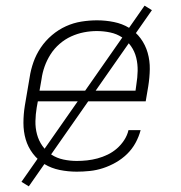

<svg xmlns="http://www.w3.org/2000/svg" viewBox="-20 -600 640 680"><path d="M252 8Q221 8 191.5 2Q162 -4 138 -18.5Q114 -33 96.5 -56Q79 -79 71 -106.5Q63 -134 63 -164.5Q63 -195 68 -226L85 -326Q89 -353 98.5 -380Q108 -407 124.5 -431.5Q141 -456 164 -475.5Q187 -495 213.5 -507Q240 -519 268 -523.5Q296 -528 324 -528Q324 -528 324 -528Q324 -528 324 -528Q354 -528 383.5 -522Q413 -516 437 -501.5Q461 -487 478 -464Q495 -441 503 -413Q511 -385 510.5 -355Q510 -325 505 -294L496 -241H114L110 -219Q106 -195 105.5 -171Q105 -147 111 -124.5Q117 -102 130 -83.5Q143 -65 162 -52.5Q181 -40 204.5 -35Q228 -30 252 -30Q270 -30 288.5 -32Q307 -34 325.5 -39Q344 -44 361.5 -52.5Q379 -61 394 -74Q409 -87 420 -104Q431 -121 435 -139H478Q472 -116 460 -94Q448 -72 430 -54.5Q412 -37 390 -24.5Q368 -12 345 -4.5Q322 3 298.5 5.5Q275 8 252 8ZM460 -279 463 -301Q467 -325 467.5 -349Q468 -373 462.5 -395.5Q457 -418 444 -436.5Q431 -455 412.5 -467.5Q394 -480 370.5 -485Q347 -490 323 -490Q300 -490 277 -485.5Q254 -481 232 -471Q210 -461 191 -444.5Q172 -428 159 -407.5Q146 -387 138 -364.5Q130 -342 127 -319L120 -279ZM82 60 56 44 492 -580 518 -564Z"/></svg>

Font: Iosevka SS04 XLt Ex Obl
Style: Regular
Weight: 200
Width: 7
Italic angle: -9°
Monospace: yes
Designer: Belleve Invis
Foundry: Belleve Invis
Version: Version 19.0.0; ttfautohint (v1.8.4)